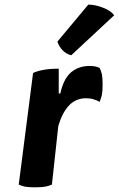

<svg xmlns="http://www.w3.org/2000/svg" viewBox="-20 -801 511 825"><path d="M232.4 -505.9Q195.3 -505.9 168 -501Q140.6 -496.1 122.1 -487.3Q101.6 -327.1 60.5 -7.8Q70.3 -2.9 86.9 1Q103.5 3.9 130.9 3.9Q158.2 3.9 174.8 1Q192.4 -2.9 203.1 -7.8Q211.9 -91.8 230.5 -259.8Q247.1 -316.4 276.4 -347.7Q305.7 -378.9 350.6 -378.9Q369.1 -378.9 382.8 -374Q396.5 -370.1 408.2 -363.3Q414.1 -377 418 -394.5Q420.9 -412.1 420.9 -438.5Q420.9 -463.9 418 -481.4Q414.1 -498 408.2 -508.8Q399.4 -513.7 388.7 -515.6Q377.9 -517.6 364.3 -517.6Q317.4 -517.6 284.2 -489.3Q252 -460 239.3 -399.4Q236.3 -399.4 232.4 -399.4Q232.4 -425.8 232.4 -505.9ZM470.7 -735.4Q454.1 -756.8 420.9 -768.6Q388.7 -781.2 359.4 -781.2Q315.4 -727.5 226.6 -622.1Q233.4 -601.6 248 -585.9Q263.7 -569.3 286.1 -563.5Q347.7 -620.1 470.7 -735.4Z"/></svg>

Font: cl
Style: Bold Italic
Weight: 400
Designer: Mitja Miklavcic
Version: Version 7.504; 2011; Build 1022